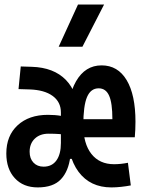

<svg xmlns="http://www.w3.org/2000/svg" viewBox="-20 -815 626 845"><path d="M146 9.8Q82.5 9.8 45.2 -30.8Q7.8 -71.3 7.8 -139.6Q7.8 -217.8 57.6 -263.7Q107.4 -309.6 190.9 -309.6Q222.7 -309.6 249.5 -304.9Q276.4 -300.3 294.4 -292L277.8 -211.9Q265.1 -223.1 243.2 -224.9Q221.2 -226.6 193.8 -226.6Q155.8 -226.6 133.1 -204.8Q110.4 -183.1 110.4 -147Q110.4 -117.2 127.2 -99.4Q144 -81.5 171.9 -81.5Q208.5 -81.5 228.3 -108.9Q248 -136.2 248 -185.5L251 -271.5L328.6 -115.7H248.5L289.6 -126.5Q281.7 -61.5 248 -25.9Q214.4 9.8 146 9.8ZM251 -151.4 248 -189V-320.3Q248 -366.2 211.7 -392.8Q175.3 -419.4 109.9 -421.4L61.5 -422.9L71.3 -522.5L119.6 -521Q216.8 -518.1 270.3 -462.9Q323.7 -407.7 323.7 -309.6V-151.4ZM470.2 9.8Q377 9.8 325.7 -58.8Q274.4 -127.4 274.4 -259.8Q274.4 -387.2 314.7 -457.3Q355 -527.3 427.2 -527.3Q498.5 -527.3 537.4 -462.4Q576.2 -397.5 576.2 -279.3Q576.2 -262.2 575.4 -244.1Q574.7 -226.1 573.2 -210.9H337.9V-290.5H474.6Q474.6 -361.8 460.2 -394Q445.8 -426.3 414.1 -426.3Q379.4 -426.3 363 -387.9Q346.7 -349.6 346.7 -264.6Q346.7 -182.6 382.3 -137.5Q418 -92.3 481.9 -92.3Q511.2 -92.3 543 -98.6L555.7 1Q535.6 4.9 513.2 7.3Q490.7 9.8 470.2 9.8ZM238.3 -609.4 323.2 -794.9H438L342.8 -609.4Z"/></svg>

Font: Cascadia Code Medium
Style: Regular
Weight: 500
Monospace: yes
Designer: Aaron Bell
Foundry: Saja Typeworks
Version: Version 2407.024